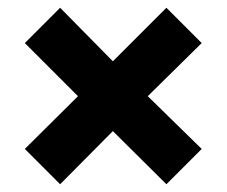

<svg xmlns="http://www.w3.org/2000/svg" viewBox="-20 -600 584 495"><path d="M44 -216 135 -125 271 -262 409 -125 500 -216 361 -352 500 -489 409 -580 271 -442 135 -580 44 -489 181 -352Z"/></svg>

Font: Noto Sans Sinhala SemiCondensed Black
Style: Regular
Weight: 900
Width: 4
Designer: Jelle Bosma - Monotype Design Team
Foundry: Monotype Imaging Inc.
Version: Version 2.006